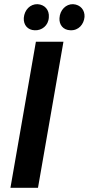

<svg xmlns="http://www.w3.org/2000/svg" viewBox="-20 -900 425 920"><path d="M30 0H162L284 -700H152ZM146 -755C180 -753 212 -777 214 -817C217 -853 194 -878 160 -880C125 -881 97 -853 94 -814C92 -780 113 -756 146 -755ZM317 -755C357 -753 382 -784 385 -819C387 -851 366 -878 330 -880C296 -881 267 -852 265 -813C263 -782 282 -756 317 -755Z"/></svg>

Font: Fixel Text 20240404 SemiBold
Style: Italic
Weight: 600
Width: 4
Italic angle: -10°
Designer: AlfaBravo + MacPaw
Foundry: Kyrylo Tkachov, Marchela Mozhyna, Serhii Makarenko, Maria Weinstein, Zakhar Kryvoshyya
Version: Version 1.211;Glyphs 3.2 (3225)